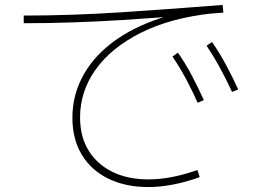

<svg xmlns="http://www.w3.org/2000/svg" viewBox="-20 -727 1040 777"><path d="M881 -707 884 -676Q681 -659 474.5 -646Q268 -633 76 -633V-664Q269 -664 474.5 -677.5Q680 -691 881 -707ZM779 -39 788 -10Q732 10 679.5 20Q627 30 580 30Q489 30 419.5 -3.5Q350 -37 311.5 -100Q273 -163 273 -251Q273 -336 311 -411Q349 -486 422 -545Q495 -604 599.5 -643Q704 -682 837 -696L841 -673Q671 -655 550.5 -594.5Q430 -534 367 -445.5Q304 -357 304 -252Q304 -173 339 -117Q374 -61 436 -31Q498 -1 581 -1Q626 -1 675.5 -10.5Q725 -20 779 -39ZM919 -355Q897 -403 871.5 -450Q846 -497 816 -542L838 -557Q870 -511 896 -462Q922 -413 944 -365ZM780 -311Q758 -360 733 -407Q708 -454 678 -498L700 -514Q732 -468 757.5 -419Q783 -370 805 -322Z"/></svg>

Font: Murecho Thin ExtraLight
Style: Regular
Weight: 250
Version: Version 1.010